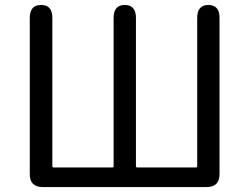

<svg xmlns="http://www.w3.org/2000/svg" viewBox="-20 -754 1006 774"><path d="M152 0Q100 0 100 -52V-682Q100 -734 146 -734Q191 -734 191 -682V-84Q191 -79 196 -79H433Q438 -79 438 -84V-682Q438 -734 483 -734Q528 -734 528 -682V-84Q528 -79 533 -79H770Q775 -79 775 -84V-682Q775 -734 820 -734Q865 -734 865 -682V-52Q865 0 813 0Z"/></svg>

Font: Resource Han Rounded KR
Style: Regular
Weight: 400
Designer: Cyano Hao (round all glyphs); Ryoko NISHIZUKA 西塚涼子 (kana, bopomofo & ideographs); Paul D. Hunt (Latin, Greek & Cyrillic)
Foundry: Cyano Hao
Version: 0.990